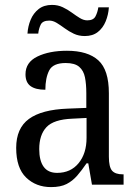

<svg xmlns="http://www.w3.org/2000/svg" viewBox="-20 -753 563 783"><path d="M188 10Q127 10 86.5 -29Q46 -68 46 -150Q46 -230 98 -268Q150 -306 256 -310L332 -313V-373Q332 -410 326.5 -437.5Q321 -465 303 -480.5Q285 -496 248 -496Q196 -496 180.5 -465.5Q165 -435 165 -387Q125 -387 104.5 -402Q84 -417 84 -450Q84 -499 132.5 -522.5Q181 -546 253 -546Q338 -546 381 -507Q424 -468 424 -373V-114Q424 -72 437 -57Q450 -42 481 -42H484V0H355L340 -87H333Q314 -59 295 -37Q276 -15 251.5 -2.5Q227 10 188 10ZM213 -48Q268 -48 300.5 -87.5Q333 -127 333 -191V-272L275 -269Q199 -266 169.5 -234.5Q140 -203 140 -145Q140 -98 158 -73Q176 -48 213 -48ZM326 -606Q301 -606 281 -615.5Q261 -625 244 -637.5Q227 -650 211.5 -659.5Q196 -669 181 -669Q154 -669 146 -652.5Q138 -636 136 -616H92Q94 -646 105 -672.5Q116 -699 137.5 -716Q159 -733 192 -733Q216 -733 236 -723.5Q256 -714 273 -701.5Q290 -689 305.5 -679.5Q321 -670 336 -670Q361 -670 369.5 -686.5Q378 -703 381 -723H424Q422 -693 411 -666Q400 -639 379 -622.5Q358 -606 326 -606Z"/></svg>

Font: Noto Serif Tamil SemiCondensed
Style: Italic
Weight: 400
Width: 4
Italic angle: -12°
Designer: Indian Type Foundry, Tom Grace, and the Monotype Design Team
Foundry: Monotype Imaging Inc.
Version: Version 2.003; ttfautohint (v1.8.4.7-5d5b)